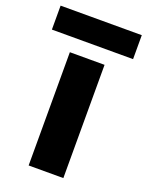

<svg xmlns="http://www.w3.org/2000/svg" viewBox="-180 -818 682 889"><g transform="rotate(20 161.0 -373.0)"><path d="M75 -558V0H246V-558ZM-39 -746V-628H361V-746Z"/></g></svg>

Font: Poppins
Style: Bold
Weight: 700
Designer: Ninad Kale (Devanagari), Jonny Pinhorn (Latin)
Foundry: Indian Type Foundry
Version: 4.004